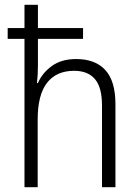

<svg xmlns="http://www.w3.org/2000/svg" viewBox="-20 -780 577 800"><path d="M138 -760V-663H326V-618H138V-508Q138 -487 137 -469.5Q136 -452 134 -434H138Q156 -476 196 -505Q236 -534 297 -534Q377 -534 419 -488Q461 -442 461 -346V0H405V-340Q405 -416 375.5 -450.5Q346 -485 289 -485Q215 -485 176 -435Q137 -385 137 -282V0H82V-618H12V-663H82V-760Z"/></svg>

Font: Noto Sans Georgian SemiCondensed Light
Style: Regular
Weight: 300
Width: 4
Designer: Monotype Design Team, Akaki Razmadze
Foundry: Google LLC
Version: Version 2.005; ttfautohint (v1.8.4.7-5d5b)